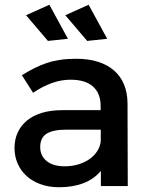

<svg xmlns="http://www.w3.org/2000/svg" viewBox="-20 -782 626 807"><path d="M404 -64Q375.5 -29.5 331 -12.2Q286.5 5 228 5Q185 5 150.2 -7.8Q115.5 -20.5 91.2 -42.8Q67 -65 54 -95Q41 -125 41 -160Q41 -196 54.5 -225.2Q68 -254.5 93.5 -275.5Q119 -296.5 156.5 -307.8Q194 -319 242 -319H403V-337Q403 -389 371.2 -418Q339.5 -447 276 -447Q237.5 -447 198.2 -433Q159 -419 119 -392L72 -466Q100 -483 125 -495.8Q150 -508.5 176.5 -517.2Q203 -526 233 -530.5Q263 -535 301 -535Q352.5 -535 392.2 -522.2Q432 -509.5 459.5 -485.5Q487 -461.5 501.2 -427Q515.5 -392.5 516 -349L517 0H404ZM252 -83Q282.5 -83 309 -91Q335.5 -99 355.8 -113Q376 -127 388.5 -146.5Q401 -166 403.5 -188.5V-237H259Q202.5 -237 175.8 -220Q149 -203 149 -164Q149 -127 176.2 -105Q203.5 -83 252 -83ZM352.5 -762 430.5 -619 346.5 -610 254.5 -718ZM187.5 -762 265.5 -619 181.5 -610 89.5 -718Z"/></svg>

Font: Argentum Sans
Style: Regular
Weight: 400
Designer: Julieta Ulanovsky, Owen Earl, Chris M. Simpson, Rasmus Andersson, Cristiano Sobral
Foundry: The Argentum Sans Project Authors
Version: Version 3.135; ttfautohint (v1.8.4.7-5d5b-dirty)